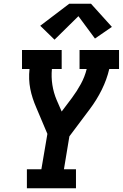

<svg xmlns="http://www.w3.org/2000/svg" viewBox="-20 -1001 653 1021"><path d="M123 0V-101H200L232 -289L172 -431Q162 -454 154 -478.5Q146 -503 141 -528.5Q136 -554 135 -580.5Q134 -607 137 -634H97V-735H308V-634H256Q252 -591 258.5 -549.5Q265 -508 281 -470L308 -408L363 -481Q389 -516 410 -554.5Q431 -593 441 -634H403V-735H613V-634H561Q548 -578 521 -523.5Q494 -469 457 -420L349 -276L320 -101H384V0ZM270 -790 194 -864 348 -981H464L575 -858L485 -796L397 -915Z"/></svg>

Font: Iosevka Curly Slab ExObl
Style: Bold
Weight: 700
Width: 7
Italic angle: -9°
Monospace: yes
Designer: Belleve Invis
Foundry: Belleve Invis
Version: Version 11.0.0; ttfautohint (v1.8.3)